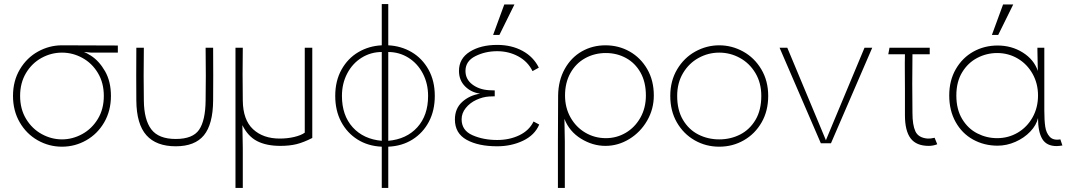

<svg xmlns="http://www.w3.org/2000/svg" viewBox="-20 -705 5260 945"><path d="M79 -233Q79 -168 108.5 -119.5Q138 -71 185.5 -45Q233 -19 285 -19Q337 -19 384.5 -45Q432 -71 461.5 -119.5Q491 -168 491 -233Q491 -297 462 -345.5Q433 -394 385.5 -420Q338 -446 285 -446Q232 -446 184.5 -420Q137 -394 108 -345.5Q79 -297 79 -233ZM285 -482Q483 -482 560 -481V-446H429L354 -453L351 -462Q387 -457 427.5 -431Q468 -405 497 -354.5Q526 -304 526 -233Q526 -160 493 -103Q460 -46 404.5 -14.5Q349 17 285 17Q221 17 165.5 -14.5Q110 -46 77 -103Q44 -160 44 -233Q44 -307 78 -364Q112 -421 167.5 -451.5Q223 -482 285 -482Z M688 -210Q689 -115 725 -68Q761 -21 845 -21Q929 -21 960 -66.5Q991 -112 992 -210Q993 -276 993 -331.5Q993 -387 992 -470H1029Q1030 -324 1029 -210Q1028 -93 983.5 -39Q939 15 845 15Q749 15 700.5 -39.5Q652 -94 651 -210Q650 -324 651 -470H688Q687 -387 687 -331.5Q687 -276 688 -210Z M1517 -470V-26Q1474 -4 1439.5 4.5Q1405 13 1360 13Q1291 13 1245.5 -10.5Q1200 -34 1173 -89L1175 24V220H1139V-470H1175Q1173 -340 1175 -210Q1176 -115 1225.5 -69Q1275 -23 1357 -23Q1395 -23 1428.5 -31Q1462 -39 1480 -52V-470Z M1891 -685V-482Q1954 -479 2006 -448.5Q2058 -418 2089 -362.5Q2120 -307 2120 -233Q2120 -161 2091 -106Q2062 -51 2010.5 -18.5Q1959 14 1891 17V220H1859V17Q1791 14 1739.5 -18.5Q1688 -51 1659 -106Q1630 -161 1630 -233Q1630 -307 1661 -362.5Q1692 -418 1744 -448.5Q1796 -479 1859 -482V-685ZM1859 -12V-449Q1805 -449 1760 -421Q1715 -393 1689 -343.5Q1663 -294 1663 -233Q1663 -137 1716 -78.5Q1769 -20 1859 -12ZM2087 -233Q2087 -294 2061 -343.5Q2035 -393 1990 -421Q1945 -449 1891 -449V-12Q1981 -20 2034 -78.5Q2087 -137 2087 -233Z M2427 15Q2334 15 2276.5 -17Q2219 -49 2219 -117Q2219 -171 2255 -203.5Q2291 -236 2343 -244Q2299 -250 2269 -280Q2239 -310 2239 -356Q2239 -417 2292.5 -450.5Q2346 -484 2427 -484Q2498 -484 2552 -454.5Q2606 -425 2632 -372L2601 -355Q2578 -402 2531 -427.5Q2484 -453 2427 -453Q2368 -453 2319.5 -428.5Q2271 -404 2271 -356Q2271 -315 2304.5 -289.5Q2338 -264 2387 -261Q2398 -260 2415 -260V-231Q2398 -231 2387 -230Q2356 -228 2324.5 -213.5Q2293 -199 2272.5 -173.5Q2252 -148 2252 -118Q2252 -63 2305.5 -39.5Q2359 -16 2427 -16Q2488 -16 2536.5 -39.5Q2585 -63 2606 -107L2634 -92Q2612 -40 2554.5 -12.5Q2497 15 2427 15ZM2512 -683 2438 -533H2407L2462 -683Z M3159 -235Q3159 -301 3132.5 -348Q3106 -395 3061 -419.5Q3016 -444 2962 -444Q2906 -444 2860 -418.5Q2814 -393 2787.5 -345.5Q2761 -298 2761 -235Q2761 -175 2788 -127Q2815 -79 2861 -52Q2907 -25 2962 -25Q3015 -25 3060 -51.5Q3105 -78 3132 -126Q3159 -174 3159 -235ZM3198 -235Q3198 -168 3165 -111Q3132 -54 3077 -20.5Q3022 13 2960 13Q2897 13 2839.5 -22.5Q2782 -58 2758 -120L2760 -8V220H2726V-8Q2726 -159 2727 -235Q2728 -309 2759.5 -365.5Q2791 -422 2843.5 -452Q2896 -482 2960 -482Q3025 -482 3079 -451.5Q3133 -421 3165.5 -365Q3198 -309 3198 -235Z M3313 -233Q3313 -163 3341.5 -115Q3370 -67 3417 -43Q3464 -19 3520 -19Q3576 -19 3623 -43Q3670 -67 3698.5 -115Q3727 -163 3727 -233Q3727 -297 3698 -345.5Q3669 -394 3621.5 -420Q3574 -446 3520 -446Q3466 -446 3418.5 -420Q3371 -394 3342 -345.5Q3313 -297 3313 -233ZM3279 -233Q3279 -307 3313 -364Q3347 -421 3402.5 -451.5Q3458 -482 3520 -482Q3582 -482 3637.5 -451.5Q3693 -421 3727 -364Q3761 -307 3761 -233Q3761 -159 3728.5 -102.5Q3696 -46 3641 -14.5Q3586 17 3520 17Q3454 17 3399 -14.5Q3344 -46 3311.5 -102.5Q3279 -159 3279 -233Z M4070 0H4020L3817 -470H3855L4010 -99L4047 -10H4043L4080 -99L4235 -470H4273Z M4434 -138V-264Q4434 -310 4433.5 -352.5Q4433 -395 4434 -438H4352L4358 -470H4556V-438H4471Q4469 -294 4471 -149Q4471 -90 4485.5 -58.5Q4500 -27 4545 -23Q4560 -22 4580 -27L4593 5Q4573 13 4551 13Q4490 13 4462 -24Q4434 -61 4434 -138Z M5089 -235Q5089 -294 5062 -342Q5035 -390 4989 -417Q4943 -444 4888 -444Q4836 -444 4790 -420Q4744 -396 4715.5 -349Q4687 -302 4687 -235Q4687 -167 4715.5 -119.5Q4744 -72 4790 -48.5Q4836 -25 4888 -25Q4943 -25 4989 -52Q5035 -79 5062 -127Q5089 -175 5089 -235ZM4890 -481Q4959 -481 5014 -446.5Q5069 -412 5088 -356L5086 -458V-470H5120V-161Q5120 -113 5124.5 -82Q5129 -51 5146.5 -32Q5164 -13 5199 -19L5209 11Q5202 12 5195 13Q5188 14 5181 14Q5131 14 5110 -21Q5089 -56 5089 -124Q5081 -89 5051 -57.5Q5021 -26 4978 -7Q4935 12 4890 12Q4824 12 4769.5 -18Q4715 -48 4683.5 -104.5Q4652 -161 4652 -235Q4652 -309 4684.5 -365Q4717 -421 4771 -451Q4825 -481 4890 -481ZM4967 -683 4893 -533H4862L4917 -683Z"/></svg>

Font: Kreadon
Style: Regular
Weight: 400
Designer: kohakuno
Foundry: StudioGnu
Version: Version 1.000;Glyphs 3.1.2 (3151)